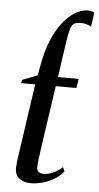

<svg xmlns="http://www.w3.org/2000/svg" viewBox="-58 -865 469 911"><g transform="rotate(5 177.0 -410.0)"><path d="M127.5 10.5Q90.5 10.5 68.8 -6.2Q47 -23 48.5 -59Q48.5 -67 50 -80.5Q51.5 -94 54 -111.8Q56.5 -129.5 59.5 -150.2Q62.5 -171 66 -193.5L104.5 -458.5H38L40.5 -474.5L112.5 -502L122.5 -556.5Q134.5 -622 156 -672.8Q177.5 -723.5 205.2 -758.5Q233 -793.5 263.2 -811.5Q293.5 -829.5 322.5 -829.5Q332.5 -829.5 340 -827.5Q347.5 -825.5 354 -821.5L344.5 -754Q335.5 -760 323 -763.8Q310.5 -767.5 298 -767.5Q276 -767.5 264.5 -761.8Q253 -756 246.2 -734.5Q239.5 -713 232.5 -665.5L209 -502.5H307.5L301 -458.5H202.5L161 -175.5Q155 -132 151.8 -108.2Q148.5 -84.5 148.5 -68Q148.5 -52 157.8 -45.5Q167 -39 181 -39Q203 -39 226.5 -49.5Q250 -60 270.5 -79L279 -59Q258 -33.5 230.2 -18.2Q202.5 -3 175 3.8Q147.5 10.5 127.5 10.5Z"/></g></svg>

Font: Merriweather 144pt
Style: Italic
Weight: 400
Italic angle: -7.8°
Version: Version 2.101